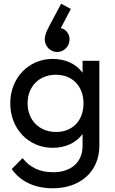

<svg xmlns="http://www.w3.org/2000/svg" viewBox="-20 -801 619 1030"><path d="M360 -753 308 -781 242 -657C225 -625 220 -605 220 -590C220 -552 251 -522 286 -522C324 -522 353 -553 353 -590C353 -622 331 -646 306 -650ZM263 -8C332 -8 388 -35 423 -82V-19C423 69 362 123 265 123C192 123 139 96 101 47L43 106C89 172 165 209 263 209C412 209 513 118 513 -19V-475H423V-411C388 -458 332 -485 262 -485C133 -485 35 -382 35 -247C35 -110 133 -8 263 -8ZM281 -93C191 -93 128 -156 128 -247C128 -337 190 -400 280 -400C369 -400 428 -338 428 -246C428 -154 369 -93 281 -93Z"/></svg>

Font: Outfit
Style: Regular
Weight: 400
Designer: Rodrigo Fuenzalida
Foundry: fragTYPE
Version: Version 1.100;gftools[0.9.27]